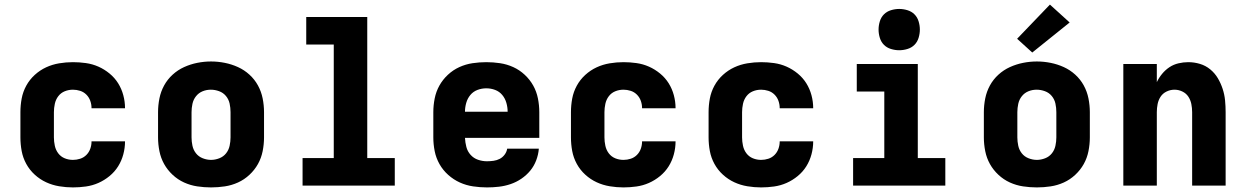

<svg xmlns="http://www.w3.org/2000/svg" viewBox="-20 -809 5440 837"><path d="M298 8Q268 8 238 3Q208 -2 181 -14.5Q154 -27 131.5 -47.5Q109 -68 94.5 -94.5Q80 -121 74.5 -150.5Q69 -180 69 -210V-320Q69 -350 74.5 -379.5Q80 -409 94.5 -435.5Q109 -462 131.5 -482.5Q154 -503 181 -515.5Q208 -528 238 -533Q268 -538 298 -538Q326 -538 354.5 -534Q383 -530 409 -518.5Q435 -507 457.5 -488.5Q480 -470 495 -446Q510 -422 517.5 -394Q525 -366 525 -338Q525 -338 525 -338Q525 -338 525 -337H379Q379 -337 379 -337.5Q379 -338 379 -338Q379 -354 373.5 -369.5Q368 -385 356.5 -396.5Q345 -408 329.5 -413Q314 -418 298 -418Q279 -418 262 -411Q245 -404 234 -389.5Q223 -375 219 -356.5Q215 -338 215 -320V-210Q215 -192 219 -173.5Q223 -155 234 -140.5Q245 -126 262 -119Q279 -112 298 -112Q314 -112 329.5 -117Q345 -122 356.5 -133.5Q368 -145 373.5 -160.5Q379 -176 379 -192Q379 -192 379 -192.5Q379 -193 379 -193H525Q525 -192 525 -192Q525 -192 525 -192Q525 -164 517.5 -136Q510 -108 495 -84Q480 -60 457.5 -41.5Q435 -23 409 -11.5Q383 0 354.5 4Q326 8 298 8Z M900 8Q870 8 840 3.5Q810 -1 782.5 -13.5Q755 -26 732.5 -47Q710 -68 695.5 -94Q681 -120 675 -150Q669 -180 669 -210V-320Q669 -350 675 -380Q681 -410 695.5 -436.5Q710 -463 732.5 -483.5Q755 -504 782.5 -516.5Q810 -529 840 -535Q870 -541 900 -541Q930 -541 960 -535Q990 -529 1017.5 -516.5Q1045 -504 1067.5 -483.5Q1090 -463 1104.5 -436.5Q1119 -410 1125 -380Q1131 -350 1131 -320V-210Q1131 -180 1125 -150Q1119 -120 1104.5 -94Q1090 -68 1067.5 -47Q1045 -26 1017.5 -13.5Q990 -1 960 3.5Q930 8 900 8ZM900 -112Q918 -112 936 -119Q954 -126 965.5 -140.5Q977 -155 981 -173.5Q985 -192 985 -210V-320Q985 -339 981 -357.5Q977 -376 965 -390.5Q953 -405 935 -411.5Q917 -418 899 -418Q880 -418 863 -411Q846 -404 834.5 -389.5Q823 -375 819 -356.5Q815 -338 815 -320V-210Q815 -192 819 -173.5Q823 -155 834.5 -140.5Q846 -126 864 -119Q882 -112 900 -112Z M1299 0V-120H1435V-615H1315V-735H1581V-120H1701V0Z M2103 8Q2073 8 2042.5 3.5Q2012 -1 1984.5 -13.5Q1957 -26 1934 -46.5Q1911 -67 1896 -93.5Q1881 -120 1875 -150Q1869 -180 1869 -210V-320Q1869 -350 1875 -380Q1881 -410 1895.5 -436Q1910 -462 1932.5 -483Q1955 -504 1982.5 -516.5Q2010 -529 2040 -533.5Q2070 -538 2100 -538Q2130 -538 2160 -533.5Q2190 -529 2217.5 -516.5Q2245 -504 2267.5 -483Q2290 -462 2304.5 -436Q2319 -410 2325 -380Q2331 -350 2331 -320V-208H2007Q2008 -188 2013 -168.5Q2018 -149 2031.5 -134Q2045 -119 2064 -112.5Q2083 -106 2103 -106Q2117 -106 2131.5 -108Q2146 -110 2158.5 -116.5Q2171 -123 2180 -135Q2189 -147 2191 -161H2329Q2327 -135 2317.5 -110Q2308 -85 2291.5 -65Q2275 -45 2253 -30Q2231 -15 2206 -6.5Q2181 2 2155 5Q2129 8 2103 8ZM2007 -322H2193Q2193 -341 2187.5 -360.5Q2182 -380 2169.5 -395Q2157 -410 2138.5 -417Q2120 -424 2100 -424Q2080 -424 2061.5 -417Q2043 -410 2030.5 -395Q2018 -380 2012.5 -360.5Q2007 -341 2007 -322Z M2698 8Q2668 8 2638 3Q2608 -2 2581 -14.5Q2554 -27 2531.5 -47.5Q2509 -68 2494.5 -94.5Q2480 -121 2474.5 -150.5Q2469 -180 2469 -210V-320Q2469 -350 2474.5 -379.5Q2480 -409 2494.5 -435.5Q2509 -462 2531.5 -482.5Q2554 -503 2581 -515.5Q2608 -528 2638 -533Q2668 -538 2698 -538Q2726 -538 2754.5 -534Q2783 -530 2809 -518.5Q2835 -507 2857.5 -488.5Q2880 -470 2895 -446Q2910 -422 2917.5 -394Q2925 -366 2925 -338Q2925 -338 2925 -338Q2925 -338 2925 -337H2779Q2779 -337 2779 -337.5Q2779 -338 2779 -338Q2779 -354 2773.5 -369.5Q2768 -385 2756.5 -396.5Q2745 -408 2729.5 -413Q2714 -418 2698 -418Q2679 -418 2662 -411Q2645 -404 2634 -389.5Q2623 -375 2619 -356.5Q2615 -338 2615 -320V-210Q2615 -192 2619 -173.5Q2623 -155 2634 -140.5Q2645 -126 2662 -119Q2679 -112 2698 -112Q2714 -112 2729.5 -117Q2745 -122 2756.5 -133.5Q2768 -145 2773.5 -160.5Q2779 -176 2779 -192Q2779 -192 2779 -192.5Q2779 -193 2779 -193H2925Q2925 -192 2925 -192Q2925 -192 2925 -192Q2925 -164 2917.5 -136Q2910 -108 2895 -84Q2880 -60 2857.5 -41.5Q2835 -23 2809 -11.5Q2783 0 2754.5 4Q2726 8 2698 8Z M3298 8Q3268 8 3238 3Q3208 -2 3181 -14.5Q3154 -27 3131.5 -47.5Q3109 -68 3094.5 -94.5Q3080 -121 3074.5 -150.5Q3069 -180 3069 -210V-320Q3069 -350 3074.5 -379.5Q3080 -409 3094.5 -435.5Q3109 -462 3131.5 -482.5Q3154 -503 3181 -515.5Q3208 -528 3238 -533Q3268 -538 3298 -538Q3326 -538 3354.5 -534Q3383 -530 3409 -518.5Q3435 -507 3457.5 -488.5Q3480 -470 3495 -446Q3510 -422 3517.5 -394Q3525 -366 3525 -338Q3525 -338 3525 -338Q3525 -338 3525 -337H3379Q3379 -337 3379 -337.5Q3379 -338 3379 -338Q3379 -354 3373.5 -369.5Q3368 -385 3356.5 -396.5Q3345 -408 3329.5 -413Q3314 -418 3298 -418Q3279 -418 3262 -411Q3245 -404 3234 -389.5Q3223 -375 3219 -356.5Q3215 -338 3215 -320V-210Q3215 -192 3219 -173.5Q3223 -155 3234 -140.5Q3245 -126 3262 -119Q3279 -112 3298 -112Q3314 -112 3329.5 -117Q3345 -122 3356.5 -133.5Q3368 -145 3373.5 -160.5Q3379 -176 3379 -192Q3379 -192 3379 -192.5Q3379 -193 3379 -193H3525Q3525 -192 3525 -192Q3525 -192 3525 -192Q3525 -164 3517.5 -136Q3510 -108 3495 -84Q3480 -60 3457.5 -41.5Q3435 -23 3409 -11.5Q3383 0 3354.5 4Q3326 8 3298 8Z M3699 0V-120H3835V-410H3715V-530H3981V-120H4101V0ZM3900 -590Q3882 -590 3864 -595.5Q3846 -601 3833.5 -613.5Q3821 -626 3815.5 -644Q3810 -662 3810 -680Q3810 -698 3815.5 -716Q3821 -734 3833.5 -746.5Q3846 -759 3864 -764.5Q3882 -770 3900 -770Q3918 -770 3936 -764.5Q3954 -759 3966.5 -746.5Q3979 -734 3984.5 -716Q3990 -698 3990 -680Q3990 -662 3984.5 -644Q3979 -626 3966.5 -613.5Q3954 -601 3936 -595.5Q3918 -590 3900 -590Z M4500 8Q4470 8 4440 3.5Q4410 -1 4382.5 -13.5Q4355 -26 4332.5 -47Q4310 -68 4295.5 -94Q4281 -120 4275 -150Q4269 -180 4269 -210V-320Q4269 -350 4275 -380Q4281 -410 4295.5 -436.5Q4310 -463 4332.5 -483.5Q4355 -504 4382.5 -516.5Q4410 -529 4440 -535Q4470 -541 4500 -541Q4530 -541 4560 -535Q4590 -529 4617.5 -516.5Q4645 -504 4667.5 -483.5Q4690 -463 4704.5 -436.5Q4719 -410 4725 -380Q4731 -350 4731 -320V-210Q4731 -180 4725 -150Q4719 -120 4704.5 -94Q4690 -68 4667.5 -47Q4645 -26 4617.5 -13.5Q4590 -1 4560 3.5Q4530 8 4500 8ZM4500 -112Q4518 -112 4536 -119Q4554 -126 4565.5 -140.5Q4577 -155 4581 -173.5Q4585 -192 4585 -210V-320Q4585 -339 4581 -357.5Q4577 -376 4565 -390.5Q4553 -405 4535 -411.5Q4517 -418 4499 -418Q4480 -418 4463 -411Q4446 -404 4434.5 -389.5Q4423 -375 4419 -356.5Q4415 -338 4415 -320V-210Q4415 -192 4419 -173.5Q4423 -155 4434.5 -140.5Q4446 -126 4464 -119Q4482 -112 4500 -112ZM4480 -580 4414 -640 4557 -789 4643 -711Z M4877 0V-530H5023V-451Q5032 -470 5046 -487Q5060 -504 5078 -516Q5096 -528 5117.5 -533Q5139 -538 5160 -538Q5186 -538 5211 -530.5Q5236 -523 5256 -506.5Q5276 -490 5289 -468Q5302 -446 5310 -421.5Q5318 -397 5320.5 -371.5Q5323 -346 5323 -320V0H5177V-320Q5177 -338 5173.5 -355.5Q5170 -373 5160.5 -387.5Q5151 -402 5134.5 -410Q5118 -418 5100 -418Q5082 -418 5065.5 -410Q5049 -402 5039.5 -387.5Q5030 -373 5026.5 -355.5Q5023 -338 5023 -320V0Z"/></svg>

Font: Iosevka Curly Heavy Extended
Style: Regular
Weight: 900
Width: 7
Monospace: yes
Designer: Belleve Invis
Foundry: Belleve Invis
Version: Version 11.1.0; ttfautohint (v1.8.3)